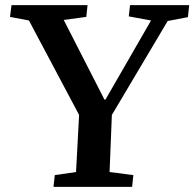

<svg xmlns="http://www.w3.org/2000/svg" viewBox="-20 -730 759 750"><path d="M388 -341H392L570 -650L483 -666L488 -710H719L714 -663L635 -648L417 -281L408 -58L501 -46L496 0H189L194 -46L277 -58L289 -281L93 -650L19 -664L25 -710H322L317 -664L229 -652Z"/></svg>

Font: Literata 36pt SemiBold
Style: Italic
Weight: 600
Italic angle: -2°
Designer: Latin by Veronika Burian and Jose Scaglione. Greek by Irene Vlachou. Cyrillic by Vera Evstafieva
Foundry: TypeTogether
Version: Version 3.002